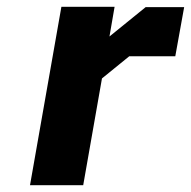

<svg xmlns="http://www.w3.org/2000/svg" viewBox="-20 -543 560 563"><path d="M68 0 160 -523H316L301 -436L407 -522H520L494 -378H359L279 -313L224 0Z"/></svg>

Font: Tomorrow SemiBold
Style: Italic
Weight: 600
Italic angle: -10°
Designer: Tony de Marco, Monica Rizzolli
Foundry: Just in Type
Version: Version 2.002